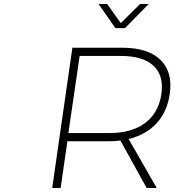

<svg xmlns="http://www.w3.org/2000/svg" viewBox="-20 -937 869 957"><path d="M240.2 0 340.8 -699.2H587.9Q717.3 -699.2 779.5 -638.9Q841.8 -578.6 826.2 -469.2Q813.5 -380.4 760.7 -322.8Q708 -265.1 621.1 -244.1L761.2 0H710.9L580.1 -236.8Q554.7 -232.9 521 -232.9H315.9L282.2 0ZM320.8 -273.9H526.9Q636.7 -273.9 703.6 -324.2Q770.5 -374.5 784.2 -467.8Q797.9 -559.6 745.4 -608.9Q692.9 -658.2 583 -658.2H377ZM471.2 -917H514.2L582 -821.8L678.2 -917H721.2L603 -796.9H555.2Z"/></svg>

Font: Trueno UltraLight
Style: Italic
Weight: 250
Designer: Julieta Ulanovsky
Foundry: Julieta Ulanovsky
Version: Version 3.001b | FøM Fix